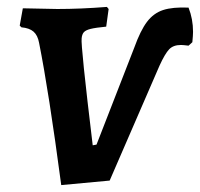

<svg xmlns="http://www.w3.org/2000/svg" viewBox="-20 -526 578 555"><path d="M538 -434Q538 -424 536 -404L525 -394Q509 -396 503 -396Q481 -396 469 -383.5Q457 -371 441 -336L297 -4L157 9Q121 -262 93 -402Q89 -424 77 -434.5Q65 -445 42 -447L37 -452L46 -502L146 -500Q213 -500 289 -506L294 -500L287 -449Q256 -446 242 -442.5Q228 -439 222.5 -433Q217 -427 216 -415Q213 -396 248 -106L259 -108L368 -388Q386 -438 405 -463Q424 -488 451.5 -497Q479 -506 525 -504Q538 -471 538 -434Z"/></svg>

Font: Alegreya SC
Style: Bold Italic
Weight: 700
Italic angle: -7°
Designer: Juan Pablo del Peral
Foundry: Huerta Tipografica
Version: Version 2.007; ttfautohint (v1.6)